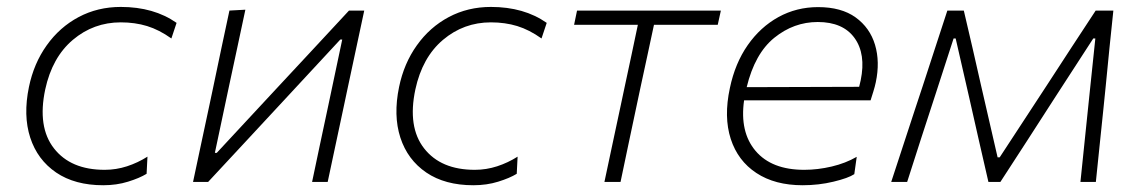

<svg xmlns="http://www.w3.org/2000/svg" viewBox="-20 -525 3288 554"><path d="M278 9.5Q196 9.5 142 -27.2Q88 -64 67.2 -128Q46.5 -192 63.5 -274Q77.5 -342 114.8 -394.2Q152 -446.5 207 -475.8Q262 -505 328.5 -505Q424 -505 489.5 -459L474.5 -414Q439.5 -439 404.5 -449.8Q369.5 -460.5 328.5 -460.5Q250 -460.5 190.2 -410Q130.5 -359.5 110.5 -267Q87.5 -158.5 135.8 -96.8Q184 -35 282 -35Q315 -35 346.5 -45.2Q378 -55.5 405.5 -73L403 -23.5Q382.5 -11 349.5 -0.8Q316.5 9.5 278 9.5Z M537 0Q549 -56.5 560 -108.2Q571 -160 584 -220.5L594.5 -270Q607.5 -333 618.8 -385.8Q630 -438.5 642 -494.5L688 -497Q676 -441.5 665 -389.2Q654 -337 640.5 -275L600 -84H605.5L775 -266.5Q827 -322 880.5 -379.8Q934 -437.5 987 -494.5H1031Q1019 -438.5 1007.8 -386Q996.5 -333.5 983 -270L972.5 -220.5Q959.5 -160 948.5 -108Q937.5 -56 925.5 0H880.5Q892 -55.5 903 -106.8Q914 -158 926.5 -217L967.5 -411H962L796 -232Q743 -175 688.8 -116.5Q634.5 -58 580.5 0Z M1346 9.5Q1264 9.5 1210 -27.2Q1156 -64 1135.2 -128Q1114.5 -192 1131.5 -274Q1145.5 -342 1182.8 -394.2Q1220 -446.5 1275 -475.8Q1330 -505 1396.5 -505Q1492 -505 1557.5 -459L1542.5 -414Q1507.5 -439 1472.5 -449.8Q1437.5 -460.5 1396.5 -460.5Q1318 -460.5 1258.2 -410Q1198.5 -359.5 1178.5 -267Q1155.5 -158.5 1203.8 -96.8Q1252 -35 1350 -35Q1383 -35 1414.5 -45.2Q1446 -55.5 1473.5 -73L1471 -23.5Q1450.5 -11 1417.5 -0.8Q1384.5 9.5 1346 9.5Z M1724 0Q1736 -56.5 1747 -108.2Q1758 -160 1771 -220.5L1781.5 -270Q1793 -322.5 1802 -365.8Q1811 -409 1820.5 -453.5H1636.5L1645 -494.5H2060L2051 -453.5H1867Q1857.5 -409 1848.2 -365.8Q1839 -322.5 1827.5 -270L1817 -220.5Q1804.5 -160 1793.2 -108.2Q1782 -56.5 1770.5 0Z M2296 9.5Q2216 9.5 2162.5 -25.8Q2109 -61 2088.5 -124.2Q2068 -187.5 2086 -271Q2101 -342.5 2137.5 -394.8Q2174 -447 2226.2 -475.8Q2278.5 -504.5 2340.5 -504.5Q2407.5 -504.5 2448.8 -474.8Q2490 -445 2504.8 -395.8Q2519.5 -346.5 2507 -287.5Q2504.5 -275.5 2500 -261Q2495.5 -246.5 2492 -235.5H2127Q2114 -144 2160.2 -89.5Q2206.5 -35 2300.5 -35Q2339.5 -35 2379.8 -44.5Q2420 -54 2452 -72.5L2445 -22.5Q2427.5 -11 2385 -0.8Q2342.5 9.5 2296 9.5ZM2339.5 -461.5Q2270.5 -461.5 2214.2 -416Q2158 -370.5 2134.5 -273.5L2459 -274.5Q2461.5 -284.5 2463.5 -293.5Q2479 -369 2445.8 -415.2Q2412.5 -461.5 2339.5 -461.5Z M2551.5 0Q2587 -108.5 2620.5 -210.5L2643 -278.5Q2660.5 -332 2678.2 -386.5Q2696 -441 2713.5 -494.5H2761Q2773.5 -441.5 2786 -387.2Q2798.5 -333 2810.5 -279.5L2858.5 -71H2864.5L3001 -279.5Q3036.5 -334 3071.5 -387.8Q3106.5 -441.5 3141.5 -494.5H3192.5Q3187 -442 3181.2 -385.8Q3175.5 -329.5 3170.5 -277L3163.5 -208Q3158 -157 3152.8 -104.8Q3147.5 -52.5 3142 0H3097.5Q3104 -62.5 3110.5 -125.8Q3117 -189 3123.5 -251.5L3140.5 -414H3134.5L3023 -242Q2984 -181.5 2945 -121Q2906 -60.5 2866.5 0H2832Q2818 -60.5 2804.2 -121.2Q2790.5 -182 2777 -241.5L2737.5 -414H2731.5L2679.5 -253.5Q2659 -190.5 2638.2 -126.8Q2617.5 -63 2597.5 0Z"/></svg>

Font: Commissioner ExtraLight
Style: Italic
Weight: 200
Italic angle: -12°
Designer: Kostas Bartsokas
Foundry: Kostas Bartsokas
Version: Version 1.000; ttfautohint (v1.8.3)